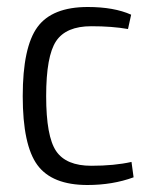

<svg xmlns="http://www.w3.org/2000/svg" viewBox="-20 -517 432 549"><path d="M231 -497Q306 -497 355 -475L346 -434Q301 -442 241 -442Q169 -442 140.5 -399.5Q112 -357 112 -242Q112 -127 140.5 -85Q169 -43 241 -43Q307 -43 356 -54L362 -10Q302 12 230 12Q129 12 87 -45Q45 -102 45 -242Q45 -382 87 -439.5Q129 -497 231 -497Z"/></svg>

Font: exo2condensed_l
Style: Regular
Weight: 300
Width: 3
Designer: Natanael Gama
Version: Version 1.001;PS 001.001;hotconv 1.0.70;makeotf.lib2.5.58329